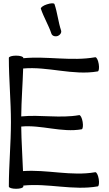

<svg xmlns="http://www.w3.org/2000/svg" viewBox="-20 -1160 676 1194"><path d="M234 -1106C252 -1052 282 -1004 300 -950C305 -937 321 -931 338 -936C354 -942 364 -957 360 -970C342 -1024 337 -1081 319 -1134C317 -1142 296 -1141 272 -1133C249 -1126 232 -1113 234 -1106ZM35 -800C35 -667 48 -533 48 -400C48 -267 35 -133 35 0C35 8 55 14 80 14C105 14 125 8 125 0C125 -2 125 -4 125 -6C278 -22 435 26 588 -1C595 -2 598 -23 594 -47C590 -72 580 -91 572 -89C424 -63 272 -107 123 -96C120 -188 113 -280 112 -373C237 -385 363 -334 488 -356C495 -357 498 -378 494 -402C490 -427 480 -446 472 -444C353 -423 231 -448 112 -436C113 -536 121 -635 124 -734C278 -748 434 -689 588 -716C595 -717 598 -738 594 -762C590 -787 580 -806 572 -804C425 -778 273 -812 125 -798V-800C125 -808 105 -814 80 -814C55 -814 35 -808 35 -800Z"/></svg>

Font: Nupuram
Style: Regular
Weight: 400
Designer: Santhosh Thottingal (santhosh.thottingal@gmail.com)
Foundry: SMC
Version: Version 1.000